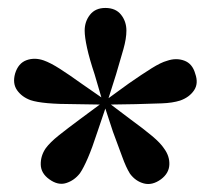

<svg xmlns="http://www.w3.org/2000/svg" viewBox="-20 -857 529 483"><path d="M259 -594 308 -557Q341 -533 362.5 -515Q384 -497 393 -483Q407 -464 406 -442.5Q405 -421 385 -406Q363 -390 342 -395.5Q321 -401 307 -420Q297 -436 287.5 -462.5Q278 -489 264 -526L245 -584L225 -525Q212 -485 201 -459.5Q190 -434 181 -421Q167 -403 146.5 -396.5Q126 -390 104 -406Q83 -421 82.5 -443Q82 -465 95 -484Q106 -499 128 -516.5Q150 -534 181 -557L231 -594L169 -595Q127 -595 99.5 -597.5Q72 -600 57 -605Q35 -613 23 -630Q11 -647 18 -672Q26 -698 46.5 -705.5Q67 -713 90 -705Q107 -699 130.5 -684Q154 -669 186 -646L235 -612L218 -670Q205 -709 199 -736.5Q193 -764 193 -780Q193 -803 206.5 -820Q220 -837 245 -837Q271 -837 284.5 -820Q298 -803 298 -780Q298 -760 290.5 -733.5Q283 -707 272 -670L253 -610L304 -647Q337 -670 361 -685Q385 -700 400 -704Q423 -712 443.5 -704.5Q464 -697 471 -672Q480 -647 468 -629.5Q456 -612 433 -604Q414 -598 387 -597Q360 -596 321 -595Z"/></svg>

Font: Early Summer Mincho Heavy
Style: Regular
Weight: 900
Designer: GuiWonder
Version: Version 1.002